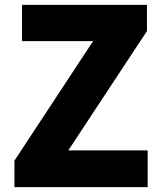

<svg xmlns="http://www.w3.org/2000/svg" viewBox="-20 -764 659 784"><path d="M39 0H583V-150H259L580 -637V-744H70V-596H360L39 -108Z"/></svg>

Font: Noto Sans Korean Black
Style: Bold
Weight: 900
Designer: Ryoko NISHIZUKA (kana & ideographs); Paul D. Hunt (Latin, Greek & Cyrillic); Wenlong ZHANG (bopomofo); Sandoll Communica
Foundry: Adobe Systems Incorporated
Version: Version 1.000;PS 1;hotconv 1.0.78;makeotf.lib2.5.61930